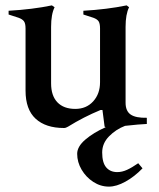

<svg xmlns="http://www.w3.org/2000/svg" viewBox="-20 -468 593 714"><path d="M360 99Q360 137 375 154.5Q390 172 416 172Q434 172 452.5 163.5Q471 155 494 139L510 158Q480 189 446.5 207.5Q413 226 385 226Q354 226 327 208.5Q300 191 283.5 163Q267 135 267 104Q267 77 297.5 51Q328 25 373 5L369 3L361 -59H354Q291 -33 233 3Q225 8 218 8Q150 8 112.5 -26.5Q75 -61 75 -131V-362Q75 -381 69 -389Q63 -397 49 -402L12 -414V-428Q101 -433 173 -448L183 -441Q170 -415 170 -368V-158Q170 -112 193.5 -87.5Q217 -63 260 -63Q301 -63 326.5 -91Q352 -119 352 -162V-362Q352 -381 346.5 -389Q341 -397 327 -402L290 -414V-428Q378 -433 451 -448L460 -441Q447 -415 447 -368V-86Q447 -55 466 -42Q485 -29 526 -30V-7Q499 -6 445 0Q411 13 385.5 39Q360 65 360 99Z"/></svg>

Font: Ibarra Real Nova SemiBold
Style: Regular
Weight: 600
Designer: Jose Maria Ribagorda & Octavio Pardo
Foundry: Jose Maria Ribagorda
Version: Version 1.014